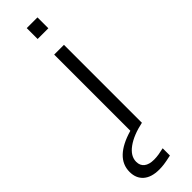

<svg xmlns="http://www.w3.org/2000/svg" viewBox="-355 -661 861 861"><g transform="rotate(-45 75.0 -230.5)"><path d="M139 -596H71V-665H139ZM136 -1 137 0Q71 14 32.5 42Q-6 70 -6 106Q-6 130 10.5 143Q27 156 58 156Q73 156 88.5 153.5Q104 151 121 147V193Q89 200 73.5 202Q58 204 43 204Q-6 204 -32.5 181Q-59 158 -59 117Q-59 72 -25.5 40Q8 8 74 -11V-494H136Z"/></g></svg>

Font: Blinker Light
Style: Regular
Weight: 300
Designer: Juergen Huber
Foundry: supertype
Version: Version 1.017;hotconv 1.0.117;makeotfexe 2.5.65602